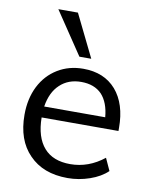

<svg xmlns="http://www.w3.org/2000/svg" viewBox="-87 -836 717 908"><g transform="rotate(10 272.0 -382.5)"><path d="M499 -254H130Q131 -159 175 -109Q218 -60 301 -60Q389 -60 463 -119L490 -60Q458 -29 406 -11Q354 7 300 7Q182 7 115 -63Q48 -131 48 -253Q48 -330 78 -390Q108 -449 162 -482Q216 -515 285 -515Q385 -515 442 -450Q499 -384 499 -269ZM286 -452Q224 -452 184 -414Q144 -377 133 -307H426Q420 -377 385 -415Q349 -452 286 -452ZM256 -568 119 -772H213L313 -568Z"/></g></svg>

Font: PRinguin Sans
Style: Regular
Weight: 400
Designer: Vernon Adams
Foundry: Vernon Adams
Version: ""